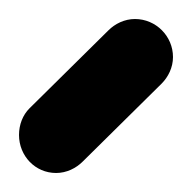

<svg xmlns="http://www.w3.org/2000/svg" viewBox="-20 -101 202 202"><path d="M11 13C4 20 0 30 0 41C0 63 17 81 39 81C50 81 60 76 67 69L150 -13C157 -20 162 -30 162 -41C162 -63 144 -81 122 -81C111 -81 101 -76 94 -69Z"/></svg>

Font: Ekmelos
Style: Regular
Weight: 500
Designer: Thomas Richter (thomas-richter@aon.at)
Version: Version 2.58